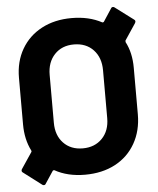

<svg xmlns="http://www.w3.org/2000/svg" viewBox="-55 -789 723 878"><g transform="rotate(-5 307.0 -350.0)"><path d="M588 -676Q593 -673 593 -668Q593 -664 590 -659L540 -584Q540 -583 540 -581Q540 -579 540 -577Q567 -526 567 -457V-243Q567 -168 534 -110Q501 -52 441.5 -20.5Q382 11 303 11Q223 11 164 -22Q163 -22 162 -22Q159 -22 157 -20L120 36Q117 42 111 42Q106 42 103 39L20 -24Q15 -27 15 -33Q15 -37 18 -41L67 -114Q68 -116 68 -117Q68 -119 67 -121Q40 -174 40 -243V-457Q40 -531 73 -588Q106 -645 165.5 -676.5Q225 -708 303 -708Q383 -708 442 -676Q443 -676 444 -676Q447 -676 449 -678L487 -736Q490 -742 496 -742Q501 -742 504 -739ZM426 -458Q426 -516 392.5 -551.5Q359 -587 303 -587Q248 -587 214.5 -551.5Q181 -516 181 -458V-238Q181 -180 214.5 -145Q248 -110 303 -110Q358 -110 392 -145Q426 -180 426 -238Z"/></g></svg>

Font: LinhAnh
Style: Bold
Weight: 700
Designer: Jeremy Tribby
Foundry: Tribby Type
Version: Version 1.408